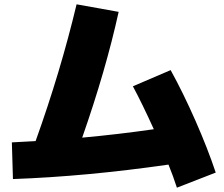

<svg xmlns="http://www.w3.org/2000/svg" viewBox="-20 -800 1040 890"><path d="M71 -142Q119 -144 145 -146Q260 -466 335 -780L530 -745Q470 -473 361 -162Q526 -177 693 -201Q639 -320 596 -400L771 -475Q829 -370 886 -240.5Q943 -111 980 0L800 70Q783 17 761 -37Q378 18 40 30L35 -140Z"/></svg>

Font: Enso Black
Style: Regular
Weight: 900
Designer: Coji Morishita
Foundry: UNDERFOREST DESIGN
Version: Version 1.000